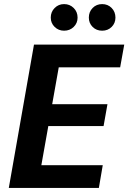

<svg xmlns="http://www.w3.org/2000/svg" viewBox="-20 -918 627 938"><path d="M23 0 146 -700H587L567 -589H267L235 -409H505L486 -302H216L182 -111H482L463 0ZM293 -768Q266 -768 247 -786.5Q228 -805 228 -832Q228 -860 247 -879Q266 -898 293 -898Q321 -898 340 -879Q359 -860 359 -832Q359 -805 340 -786.5Q321 -768 293 -768ZM479 -768Q451 -768 432.5 -786.5Q414 -805 414 -832Q414 -860 432.5 -879Q451 -898 479 -898Q507 -898 525.5 -879Q544 -860 544 -832Q544 -805 525.5 -786.5Q507 -768 479 -768Z"/></svg>

Font: DM Sans 24pt ExtraBold
Style: Italic
Weight: 800
Italic angle: -10°
Designer: Colophon Foundry, Jonny Pinhorn
Foundry: Colophon Foundry
Version: Version 4.004;gftools[0.9.30]